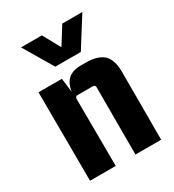

<svg xmlns="http://www.w3.org/2000/svg" viewBox="-174 -818 834 919"><g transform="rotate(-30 242.5 -359.0)"><path d="M181 -556 85 -718H200L253 -622L313 -718H424L322 -556ZM289 -500H315Q383 -500 414 -471Q445 -442 445 -375V0H303V-371Q303 -385 289 -385H206Q192 -385 192 -371L194 0H52L50 -490H179L189 -412Q200 -500 289 -500Z"/></g></svg>

Font: Gemunu Libre ExtraBold
Style: Regular
Weight: 800
Designer: Puspanada Ekanayake, Sola Matas, Pathum Egodawatta, Kosala Senevirathne
Foundry: mooniak
Version: Version 1.100